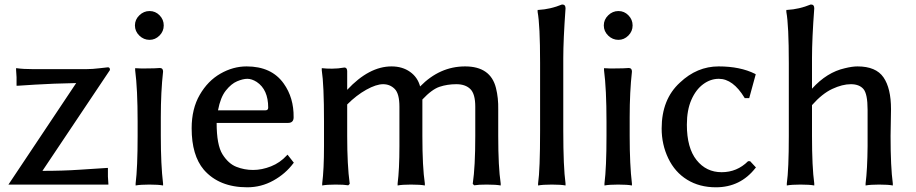

<svg xmlns="http://www.w3.org/2000/svg" viewBox="-20 -794 3974 833"><path d="M16.6 6.8 310.5 -433.6Q208 -431.6 131.8 -426.8L55.7 -421.9H51.8V-459Q51.8 -467.8 49.8 -490.2V-498H53.7Q80.1 -494.1 121.1 -494.1H355.5Q380.9 -494.1 412.6 -498Q444.3 -502 448.2 -502Q457 -502 457 -491.2V-490.2L164.1 -52.7Q252 -52.7 324.2 -57.6L444.3 -65.4H448.2V-28.3Q448.2 -19.5 450.2 2.9V6.8Z M565.4 -683.6Q565.4 -709 584.5 -727.5Q603.5 -746.1 628.9 -746.1Q654.3 -746.1 672.4 -727.5Q690.4 -709 690.4 -683.6Q690.4 -658.2 671.9 -639.6Q653.3 -621.1 628.9 -621.1Q603.5 -621.1 584.5 -639.6Q565.4 -658.2 565.4 -683.6ZM566.4 -489.3V-498H570.3Q578.1 -497.1 589.8 -497.1H615.2Q653.3 -497.1 673.8 -499Q687.5 -499 687.5 -483.4Q677.7 -395.5 677.7 -286.1V-204.1Q677.7 -79.1 687.5 2.9V10.7Q668 6.8 627.9 6.8Q588.9 6.8 568.4 10.7V2Q577.1 -67.4 577.1 -204.1V-266.6Q577.1 -407.2 566.4 -489.3Z M811.5 -237.3Q811.5 -322.3 846.7 -382.8Q881.8 -443.4 936.5 -474.6Q991.2 -505.9 1049.8 -505.9Q1158.2 -505.9 1210.9 -431.6Q1254.9 -370.1 1253.9 -285.2Q1253.9 -260.7 1229.5 -260.7H919.9Q919.9 -165 945.3 -124.5Q970.7 -84 1005.4 -70.3Q1040 -56.6 1078.1 -56.6Q1116.2 -56.6 1155.8 -72.3Q1195.3 -87.9 1224.6 -120.1L1227.5 -123L1254.9 -87.9L1252.9 -85.9Q1218.8 -40 1166 -10.7Q1113.3 18.6 1052.7 18.6Q930.7 18.6 864.3 -57.6Q811.5 -120.1 811.5 -237.3ZM925.8 -315.4H1131.8Q1143.6 -315.4 1143.6 -327.1Q1143.6 -405.3 1093.8 -438.5Q1072.3 -452.1 1053.2 -452.1Q1034.2 -452.1 1008.8 -441.4Q983.4 -430.7 960 -401.4Q936.5 -372.1 925.8 -315.4Z M1376 -489.3V-498H1379.9Q1393.6 -496.1 1420.4 -496.1Q1447.3 -496.1 1473.6 -501H1474.6Q1485.4 -501 1486.3 -486.3V-404.3Q1581.1 -505.9 1678.7 -505.9Q1725.6 -505.9 1758.8 -482.4Q1792 -459 1802.7 -418.9Q1887.7 -505.9 1998 -505.9Q2108.4 -505.9 2131.8 -412.1Q2142.6 -369.1 2141.6 -319.3V-204.1Q2141.6 -69.3 2152.3 2V10.7Q2132.8 6.8 2091.8 6.8Q2055.7 6.8 2039.1 9.8H2037.1L2031.2 3.9V2Q2042 -70.3 2042 -204.1V-331.1Q2042 -386.7 2020.5 -407.7Q1999 -428.7 1960 -428.7Q1920.9 -428.7 1887.2 -417.5Q1853.5 -406.2 1812.5 -362.3V-204.1Q1812.5 -69.3 1823.2 2V10.7Q1803.7 6.8 1762.7 6.8Q1724.6 6.8 1705.1 10.7V2Q1712.9 -58.6 1712.9 -160.2V-331.1Q1712.9 -387.7 1692.4 -408.2Q1671.9 -428.7 1642.1 -428.7Q1612.3 -428.7 1569.3 -404.8Q1526.4 -380.9 1486.3 -340.8V-204.1Q1486.3 -77.1 1497.1 2V3.9L1491.2 9.8H1489.3Q1472.7 6.8 1435.5 6.8Q1397.5 6.8 1377.9 10.7V2Q1385.7 -58.6 1385.7 -160.2V-266.6Q1385.7 -426.8 1376 -489.3Z M2312.5 -742.2V-751H2316.4Q2368.2 -753.9 2418 -774.4H2419.9Q2433.6 -774.4 2433.6 -757.8Q2423.8 -620.1 2423.8 -542V-226.6Q2423.8 -69.3 2433.6 2V10.7Q2414.1 6.8 2374 6.8Q2335 6.8 2314.5 10.7V2Q2323.2 -57.6 2323.2 -226.6V-521.5Q2323.2 -685.5 2312.5 -742.2Z M2599.6 -683.6Q2599.6 -709 2618.7 -727.5Q2637.7 -746.1 2663.1 -746.1Q2688.5 -746.1 2706.5 -727.5Q2724.6 -709 2724.6 -683.6Q2724.6 -658.2 2706.1 -639.6Q2687.5 -621.1 2663.1 -621.1Q2637.7 -621.1 2618.7 -639.6Q2599.6 -658.2 2599.6 -683.6ZM2600.6 -489.3V-498H2604.5Q2612.3 -497.1 2624 -497.1H2649.4Q2687.5 -497.1 2708 -499Q2721.7 -499 2721.7 -483.4Q2711.9 -395.5 2711.9 -286.1V-204.1Q2711.9 -79.1 2721.7 2.9V10.7Q2702.1 6.8 2662.1 6.8Q2623 6.8 2602.5 10.7V2Q2611.3 -67.4 2611.3 -204.1V-266.6Q2611.3 -407.2 2600.6 -489.3Z M2850.6 -236.3Q2850.6 -363.3 2929.7 -435.5Q3003.9 -505.9 3097.7 -505.9Q3191.4 -505.9 3255.9 -473.6L3258.8 -471.7L3230.5 -368.2H3210.9L3210 -370.1Q3160.2 -452.1 3098.6 -452.1Q3062.5 -452.1 3030.8 -428.7Q2999 -405.3 2979.5 -360.8Q2960 -316.4 2960 -252.9Q2960 -152.3 3002 -99.6Q3043.9 -46.9 3110.8 -46.9Q3177.7 -46.9 3225.6 -94.7H3234.4L3259.8 -67.4L3257.8 -65.4Q3192.4 18.6 3085.9 18.6Q3014.6 18.6 2961.4 -14.2Q2908.2 -46.9 2879.4 -106.9Q2850.6 -167 2850.6 -236.3Z M3391.6 -742.2V-751H3395.5Q3447.3 -753.9 3497.1 -774.4H3499Q3512.7 -774.4 3512.7 -757.8Q3502.9 -625 3502.9 -543V-409.2Q3567.4 -480.5 3645.5 -498Q3677.7 -505.9 3700.2 -505.9Q3780.3 -505.9 3813 -458.5Q3845.7 -411.1 3845.7 -320.3L3843.8 -204.1Q3843.8 -69.3 3853.5 2V10.7Q3834 6.8 3793.9 6.8Q3755.9 6.8 3735.4 10.7V2Q3743.2 -58.6 3744.1 -160.2V-317.4Q3744.1 -386.7 3726.1 -407.7Q3708 -428.7 3671.4 -428.7Q3634.8 -428.7 3590.8 -408.2Q3546.9 -387.7 3502.9 -337.9V-204.1Q3502.9 -69.3 3512.7 2V10.7Q3493.2 6.8 3453.1 6.8Q3414.1 6.8 3393.6 10.7V2Q3402.3 -59.6 3402.3 -204.1V-519.5Q3402.3 -684.6 3391.6 -742.2Z"/></svg>

Font: GenEi LateMin v2
Style: Medium
Weight: 500
Designer: o_tamon (Modified)
Foundry: o_tamon / Adobe Systems Incorporated / FONT 910 / Philipp H. Poll
Version: Version 2.1;Original Version 1.004